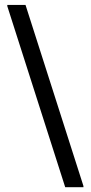

<svg xmlns="http://www.w3.org/2000/svg" viewBox="-20 -687 373 790"><path d="M323.3 83.3H248.3L10 -661.7V-666.7H85L323.3 78.3Z"/></svg>

Font: Familjen Grotesk Variable
Style: Regular
Weight: 400
Designer: Anders Wikstroem, Jonas Baeckman, Matilda Gysing, Kristian Moeller
Foundry: Familjen STHLM AB
Version: Version 2.000